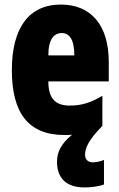

<svg xmlns="http://www.w3.org/2000/svg" viewBox="-20 -582 524 842"><path d="M353 97C353 69 366 34 429 -30V-162C377 -131 337 -119 286 -119C222 -119 192 -151 192 -225H457V-310C457 -472 379 -562 247 -562C106 -562 32 -459 32 -274C32 -90 102 10 262 10C274 10 285 10 296 9C248 48 230 85 230 127C230 196 267 240 351 240C378 240 412 236 436 227V119C426 125 400 130 387 130C368 130 353 119 353 97ZM251 -437C284 -437 306 -409 306 -339H192C192 -411 217 -437 251 -437Z"/></svg>

Font: Noto Sans Bengali ExtraCondensed Black
Style: Regular
Weight: 900
Width: 2
Designer: Joana Ranito - Universal Thirst; Jelle Bosma - Monotype Design Team
Foundry: Universal Thirst ehf.
Version: Version 3.000